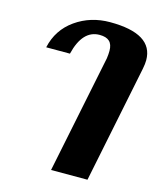

<svg xmlns="http://www.w3.org/2000/svg" viewBox="-114 -644 767 922"><g transform="rotate(15 270.0 -183.5)"><path d="M348 -391Q351 -412 351 -429Q351 -461 335 -476Q319 -491 286 -491Q201 -491 171 -367H53Q73 -458 147.5 -510.5Q222 -563 319 -563Q533 -563 533 -431Q533 -413 528 -388L409 196H228Z"/></g></svg>

Font: Taviraj ExtraBold
Style: Italic
Weight: 800
Italic angle: -12°
Designer: Katatrad Team
Foundry: CadsonDemak
Version: Version 1.001